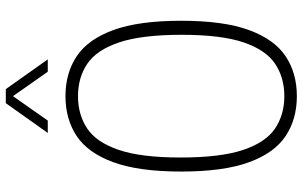

<svg xmlns="http://www.w3.org/2000/svg" viewBox="-202 -782 994 629"><g transform="rotate(-90 294.5 -467.0)"><path d="M294.5 9Q219 9 163.8 -27.8Q108.5 -64.5 78 -147.8Q47.5 -231 47.5 -370Q47.5 -509 78 -592.2Q108.5 -675.5 163.8 -712.2Q219 -749 294.5 -749Q370 -749 425.2 -712.2Q480.5 -675.5 511 -592.2Q541.5 -509 541.5 -370Q541.5 -231 511 -147.8Q480.5 -64.5 425.2 -27.8Q370 9 294.5 9ZM294.5 -32Q355 -32 400.2 -62Q445.5 -92 470.5 -165.2Q495.5 -238.5 495.5 -368Q495.5 -499.5 470.5 -573.5Q445.5 -647.5 400.2 -677.8Q355 -708 294.5 -708Q234 -708 188.8 -678Q143.5 -648 118.5 -574.8Q93.5 -501.5 93.5 -372Q93.5 -240.5 118.5 -166.5Q143.5 -92.5 188.8 -62.2Q234 -32 294.5 -32ZM174 -807 271.5 -944.5H317.5L415 -807H374.5L294.5 -921L214.5 -807Z"/></g></svg>

Font: Encode Sans Condensed Condensed ExtraLight
Style: Regular
Weight: 200
Width: 3
Designer: Multiple Designers
Foundry: Impallari Type
Version: Version 3.000; ttfautohint (v1.8.3) -l 8 -r 50 -G 200 -x 14 